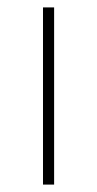

<svg xmlns="http://www.w3.org/2000/svg" viewBox="-20 -498 262 518"><path d="M96 0V-478H126V0Z"/></svg>

Font: Source Sans 3
Style: Regular
Weight: 200
Designer: Paul D. Hunt
Foundry: Adobe
Version: Version 3.046;hotconv 1.0.118;makeotfexe 2.5.65603